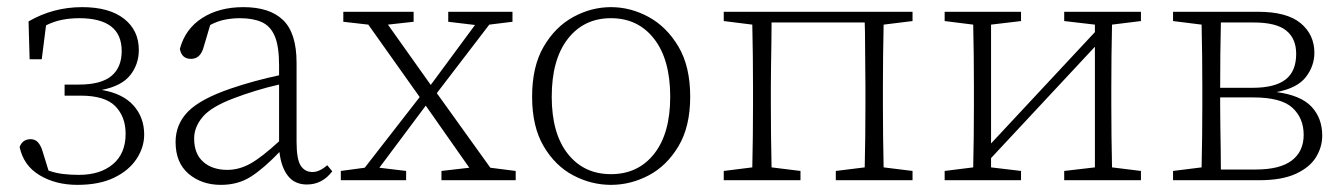

<svg xmlns="http://www.w3.org/2000/svg" viewBox="-20 -505 3762 538"><path d="M384 -128Q384 -92 362.5 -59.5Q341 -27 299.5 -7Q258 13 197 13Q136 13 91 -14Q46 -41 35 -93Q43 -115 66 -115Q79 -115 87 -105.5Q95 -96 99 -82L116 -27Q136 -20 156.5 -17.5Q177 -15 201 -15Q261 -15 296.5 -45Q332 -75 332 -130Q332 -178 303 -207.5Q274 -237 206 -237H161V-268H201Q263 -268 292 -292Q321 -316 321 -362Q321 -454 202 -454Q177 -454 154 -449.5Q131 -445 109 -434L97 -339H63L60 -445Q129 -485 210 -485Q286 -485 327.5 -452.5Q369 -420 369 -365Q369 -325 345 -294.5Q321 -264 265 -253Q324 -243 354 -209.5Q384 -176 384 -128Z M840 12Q806 12 787 -12Q768 -36 763 -79Q719 -33 683 -10Q647 13 599 13Q545 13 508.5 -18Q472 -49 472 -107Q472 -157 507 -192.5Q542 -228 627 -257Q659 -268 694 -277.5Q729 -287 762 -294V-322Q762 -375 750 -403.5Q738 -432 713.5 -443Q689 -454 652 -454Q631 -454 610.5 -450Q590 -446 569 -435L550 -371Q541 -340 515 -340Q489 -340 484 -368Q499 -424 546.5 -454.5Q594 -485 662 -485Q736 -485 773.5 -448.5Q811 -412 811 -329V-108Q811 -59 822.5 -41Q834 -23 856 -23Q875 -23 897 -42L911 -25Q883 12 840 12ZM524 -117Q524 -74 549.5 -51.5Q575 -29 617 -29Q650 -29 681.5 -46.5Q713 -64 762 -109V-268Q730 -261 696 -250.5Q662 -240 636 -230Q572 -206 548 -177.5Q524 -149 524 -117Z M1236 -444V-472H1416V-444L1351 -436L1204 -244L1354 -35L1425 -26V0H1217V-26L1295 -35L1173 -209L1043 -35L1118 -26V0H935V-26L1002 -35L1156 -233L1012 -436L942 -444V-472H1139V-444L1067 -436L1187 -267L1311 -435Z M1692 13Q1637 13 1586.5 -13.5Q1536 -40 1503.5 -95Q1471 -150 1471 -234Q1471 -319 1503.5 -374.5Q1536 -430 1586.5 -457.5Q1637 -485 1692 -485Q1747 -485 1797.5 -457.5Q1848 -430 1881 -374.5Q1914 -319 1914 -234Q1914 -150 1881 -95Q1848 -40 1797.5 -13.5Q1747 13 1692 13ZM1692 -17Q1768 -17 1813 -74Q1858 -131 1858 -234Q1858 -338 1813 -396Q1768 -454 1692 -454Q1616 -454 1571 -396Q1526 -338 1526 -234Q1526 -131 1571 -74Q1616 -17 1692 -17Z M2008 0V-26L2088 -36Q2089 -74 2089.5 -123.5Q2090 -173 2090 -210V-262Q2090 -299 2089.5 -348.5Q2089 -398 2088 -436L2008 -446V-472H2537V-446L2456 -436Q2455 -398 2454.5 -348.5Q2454 -299 2454 -262V-210Q2454 -173 2454.5 -123.5Q2455 -74 2456 -36L2537 -26V0H2322V-26L2403 -36Q2404 -74 2404.5 -123.5Q2405 -173 2405 -210V-262Q2405 -288 2404.5 -320Q2404 -352 2404 -384.5Q2404 -417 2403 -442H2142Q2142 -417 2141.5 -384.5Q2141 -352 2140.5 -320Q2140 -288 2140 -262V-210Q2140 -173 2140.5 -123.5Q2141 -74 2142 -36L2223 -26V0Z M2962 -446V-472H3177V-446L3096 -436Q3095 -398 3094.5 -348.5Q3094 -299 3094 -262V-210Q3094 -173 3094.5 -123.5Q3095 -74 3096 -36L3177 -26V0H2962V-26L3048 -36V-374L2757 -62V-36L2841 -26V0H2627V-26L2707 -36Q2708 -74 2708.5 -123.5Q2709 -173 2709 -210V-262Q2709 -299 2708.5 -348.5Q2708 -398 2707 -436L2627 -446V-472H2841V-446L2757 -436V-103L3048 -415V-436Z M3267 -446V-472H3505Q3586 -472 3624.5 -440Q3663 -408 3663 -357Q3663 -320 3639 -289Q3615 -258 3557 -247Q3625 -238 3655 -206Q3685 -174 3685 -125Q3685 -93 3667.5 -64.5Q3650 -36 3611 -18Q3572 0 3508 0H3267V-26L3347 -36Q3348 -74 3348.5 -123.5Q3349 -173 3349 -210V-262Q3349 -299 3348.5 -348.5Q3348 -398 3347 -436ZM3399 -210Q3399 -185 3399.5 -152.5Q3400 -120 3400.5 -88Q3401 -56 3401 -30H3498Q3567 -30 3600 -55.5Q3633 -81 3633 -127Q3633 -174 3601.5 -203Q3570 -232 3492 -232H3399ZM3493 -442H3401Q3400 -405 3399.5 -354.5Q3399 -304 3399 -259H3490Q3552 -259 3582 -282Q3612 -305 3612 -354Q3612 -397 3584 -419.5Q3556 -442 3493 -442Z"/></svg>

Font: Source Serif Pro Light
Style: Regular
Weight: 300
Designer: Frank Grießhammer
Foundry: Adobe Systems Incorporated
Version: Version 3.001;hotconv 1.0.111;makeotfexe 2.5.65597